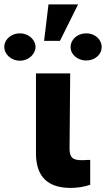

<svg xmlns="http://www.w3.org/2000/svg" viewBox="-103 -874 496 899"><path d="M225.6 -530.3 222.7 -175.8Q223.1 -146 235.6 -135Q248 -124 277.3 -124Q296.9 -124 303.7 -125H319.3V-8.8Q275.4 5.9 227.5 5.9Q66.9 5.9 65.4 -153.3V-530.3ZM124 -853.5H262.7L177.7 -682.6H103.5ZM-9.8 -717.8Q9.3 -717.8 26.1 -709.2Q43 -700.7 53 -686Q63 -671.4 63.5 -654.3Q63 -637.2 53 -622.3Q43 -607.4 26.1 -598.6Q9.3 -589.8 -9.8 -589.8Q-29.3 -589.8 -46.1 -598.6Q-63 -607.4 -73 -622.3Q-83 -637.2 -83 -654.3Q-83 -671.4 -73.2 -686Q-63.5 -700.7 -46.6 -709.2Q-29.8 -717.8 -9.8 -717.8ZM300.8 -717.8Q320.3 -717.8 336.9 -709.5Q353.5 -701.2 363.3 -686.3Q373 -671.4 373 -653.3Q373 -636.2 363.3 -621.8Q353.5 -607.4 336.9 -599.1Q320.3 -590.8 300.8 -590.8Q280.8 -590.8 263.9 -599.4Q247.1 -607.9 237.3 -622.1Q227.5 -636.2 227.5 -653.3Q227.5 -670.9 237.3 -685.8Q247.1 -700.7 263.9 -709.2Q280.8 -717.8 300.8 -717.8Z"/></svg>

Font: Pretendard JP ExtraBold
Style: Regular
Weight: 800
Designer: Base glyphs from Inter by Rasmus Andersson; Hangeul glyphs from Noto Sans CJK(Source Han Sans) by Jang Soo-young and Kan
Foundry: Kil Hyung-jin
Version: Version 1.309